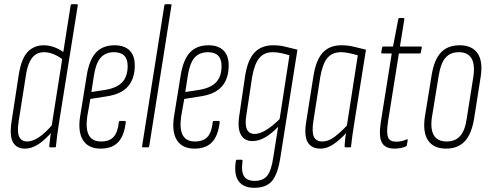

<svg xmlns="http://www.w3.org/2000/svg" viewBox="-20 -703 2332 916"><path d="M99 6Q59 6 42 -24Q25 -54 35 -122L70 -350Q83 -426 113 -456.5Q143 -487 189 -487Q215 -487 241 -477Q267 -467 289 -450L283 -416Q261 -434 237 -444Q213 -454 191 -454Q169 -454 152.5 -444.5Q136 -435 123.5 -412Q111 -389 104 -346L69 -124Q61 -71 72 -49.5Q83 -28 110 -28Q137 -28 169 -50.5Q201 -73 233 -112L230 -77Q196 -36 163.5 -15Q131 6 99 6ZM220 0Q215 0 215 -6Q217 -28 220.5 -54Q224 -80 226 -96V-99L317 -677Q318 -683 324 -683H346Q352 -683 351 -677L261 -114Q256 -82 252.5 -55Q249 -28 247 -6Q247 0 242 0Z M460 6Q402 6 376.5 -33.5Q351 -73 362 -146L394 -344Q406 -418 438 -452.5Q470 -487 527 -487Q573 -487 598 -462.5Q623 -438 623 -391Q623 -327 590 -290Q557 -253 487 -243L411 -231L396 -146Q388 -86 404.5 -57Q421 -28 462 -28Q502 -28 522 -50Q542 -72 547 -121Q548 -126 553 -126H574Q581 -126 580 -120Q573 -56 544 -25Q515 6 460 6ZM416 -264 481 -274Q537 -283 563 -310.5Q589 -338 589 -388Q589 -454 524 -454Q483 -454 460 -427.5Q437 -401 428 -342Z M663 0Q657 0 658 -6L764 -677Q765 -683 771 -683H793Q796 -683 797.5 -682Q799 -681 798 -677L692 -6Q691 0 685 0Z M908 6Q850 6 824.5 -33.5Q799 -73 810 -146L842 -344Q854 -418 886 -452.5Q918 -487 975 -487Q1021 -487 1046 -462.5Q1071 -438 1071 -391Q1071 -327 1038 -290Q1005 -253 935 -243L859 -231L844 -146Q836 -86 852.5 -57Q869 -28 910 -28Q950 -28 970 -50Q990 -72 995 -121Q996 -126 1001 -126H1022Q1029 -126 1028 -120Q1021 -56 992 -25Q963 6 908 6ZM864 -264 929 -274Q985 -283 1011 -310.5Q1037 -338 1037 -388Q1037 -454 972 -454Q931 -454 908 -427.5Q885 -401 876 -342Z M1283 -487Q1315 -487 1342 -480Q1369 -473 1399 -466L1318 46Q1306 126 1278.5 159.5Q1251 193 1193 193Q1156 193 1134 177Q1112 161 1105.5 132.5Q1099 104 1105 66Q1106 59 1110 59H1132Q1138 59 1137 66Q1130 113 1143.5 136.5Q1157 160 1195 160Q1235 160 1255 135Q1275 110 1284 46L1307 -98Q1273 -63 1243 -46.5Q1213 -30 1184 -30Q1145 -30 1128.5 -61.5Q1112 -93 1122 -154L1149 -338Q1161 -417 1194 -452Q1227 -487 1283 -487ZM1195 -64Q1242 -64 1314 -135L1361 -439Q1343 -445 1322 -449.5Q1301 -454 1281 -454Q1241 -454 1217.5 -426.5Q1194 -399 1183 -336L1155 -152Q1141 -64 1195 -64Z M1508 6Q1466 6 1448 -24.5Q1430 -55 1441 -123L1475 -338Q1487 -416 1519.5 -451.5Q1552 -487 1608 -487Q1641 -487 1668.5 -480Q1696 -473 1726 -466L1670 -115Q1664 -75 1660.5 -51.5Q1657 -28 1655 -6Q1655 0 1650 0H1628Q1624 0 1624 -6Q1625 -20 1626.5 -36.5Q1628 -53 1631 -68Q1605 -39 1573.5 -16.5Q1542 6 1508 6ZM1518 -28Q1547 -28 1576 -50Q1605 -72 1635 -104L1687 -439Q1667 -445 1646 -449.5Q1625 -454 1607 -454Q1565 -454 1542 -426.5Q1519 -399 1508 -336L1475 -125Q1467 -73 1477.5 -50.5Q1488 -28 1518 -28Z M1862 6Q1817 6 1801.5 -23.5Q1786 -53 1797 -122L1849 -448H1804Q1798 -448 1799 -454L1803 -476Q1804 -481 1809 -481H1855L1880 -611Q1881 -617 1886 -617H1904Q1910 -617 1909 -611L1888 -481H1987Q1994 -481 1992 -475L1988 -453Q1987 -448 1982 -448H1883L1831 -122Q1823 -68 1831.5 -47.5Q1840 -27 1870 -27Q1884 -27 1896.5 -30Q1909 -33 1920 -38Q1923 -39 1924.5 -37.5Q1926 -36 1925 -33L1921 -11Q1921 -6 1915 -4Q1905 1 1890.5 3.5Q1876 6 1862 6Z M2108 6Q2049 6 2022.5 -33Q1996 -72 2007 -146L2039 -343Q2051 -418 2083.5 -452.5Q2116 -487 2173 -487Q2232 -487 2258.5 -448.5Q2285 -410 2273 -335L2242 -138Q2230 -64 2197.5 -29Q2165 6 2108 6ZM2111 -28Q2152 -28 2175.5 -54.5Q2199 -81 2207 -139L2238 -335Q2247 -395 2229.5 -424.5Q2212 -454 2169 -454Q2128 -454 2105 -427Q2082 -400 2073 -342L2041 -146Q2032 -87 2050 -57.5Q2068 -28 2111 -28Z"/></svg>

Font: Sofia Sans Extra Condensed ExtraLight
Style: Italic
Weight: 250
Italic angle: -9°
Version: Version 4.100